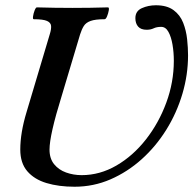

<svg xmlns="http://www.w3.org/2000/svg" viewBox="-20 -696 734 729"><path d="M263 13Q203 13 156.5 -1Q110 -15 83.5 -46Q57 -77 57 -128Q57 -192 81 -271L169 -566Q175 -585 174 -597.5Q173 -610 158.5 -616.5Q144 -623 108 -623Q104 -623 105.5 -634Q107 -645 111.5 -656.5Q116 -668 120 -668Q154 -667 188 -666.5Q222 -666 256 -666Q289 -666 322.5 -666.5Q356 -667 390 -668Q395 -668 393 -656.5Q391 -645 386.5 -634Q382 -623 377 -623Q342 -623 324 -616.5Q306 -610 298 -597Q290 -584 284 -565L214 -331Q168 -183 168 -128Q168 -94 185.5 -72.5Q203 -51 231 -41Q259 -31 290 -31Q359 -31 422 -67.5Q485 -104 534 -166.5Q583 -229 611.5 -306.5Q640 -384 640 -465Q640 -497 635 -526.5Q630 -556 619.5 -575Q609 -594 592 -594Q575 -594 563.5 -588.5Q552 -583 537 -583Q515 -583 504.5 -595Q494 -607 494 -627Q494 -654 518.5 -665Q543 -676 572 -676Q614 -676 639 -657.5Q664 -639 675.5 -609.5Q687 -580 690.5 -547Q694 -514 694 -486Q694 -412 672.5 -339.5Q651 -267 611.5 -203.5Q572 -140 518 -91.5Q464 -43 399.5 -15Q335 13 263 13Z"/></svg>

Font: Junicode
Style: Bold Italic
Weight: 700
Italic angle: -11°
Designer: Peter S. Baker
Version: Version 2.100; ttfautohint (v1.8.4)